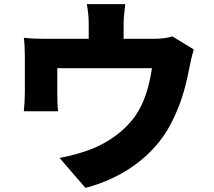

<svg xmlns="http://www.w3.org/2000/svg" viewBox="-20 -846 1040 935"><path d="M819 -669C799 -662 772 -657 728 -657H582V-724C582 -757 584 -776 590 -826H403C411 -776 412 -757 412 -724V-657H203C163 -657 133 -658 96 -662C100 -637 101 -594 101 -571V-399C101 -368 99 -333 96 -304H263C260 -326 259 -361 259 -386V-514H720C706 -423 683 -343 635 -276C581 -203 505 -153 433 -123C386 -104 322 -86 270 -77L396 69C571 24 729 -84 811 -241C857 -329 882 -410 902 -515C906 -535 915 -579 924 -605Z"/></svg>

Font: Noto Sans T Chinese Black
Style: Bold
Weight: 900
Designer: Ryoko NISHIZUKA (kana & ideographs); Paul D. Hunt (Latin, Greek & Cyrillic); Wenlong ZHANG (bopomofo); Sandoll Communica
Foundry: Adobe Systems Incorporated
Version: Version 1.000;PS 1;hotconv 1.0.78;makeotf.lib2.5.61930